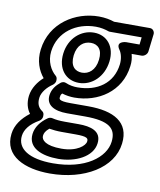

<svg xmlns="http://www.w3.org/2000/svg" viewBox="-86 -596 754 906"><g transform="rotate(10 291.5 -143.0)"><path d="M102 72C94 140 162 167 241 167C324 167 404 128 412 63C420 2 364 -11 309 -11H242C216 -11 198 -13 182 -17C175 -19 165 -17 160 -13C127 10 106 39 102 72ZM152 72C153 60 159 48 176 34C194 37 213 39 236 39H303C360 39 364 48 362 63C360 82 323 117 248 117C171 117 150 92 152 72ZM54 89C58 59 79 30 123 5C131 0 136 -8 137 -16V-20C138 -29 135 -37 129 -41C111 -53 100 -71 104 -102C107 -128 130 -156 156 -173C163 -178 168 -186 169 -193V-197C170 -205 167 -213 162 -217C137 -238 115 -278 121 -327C133 -423 216 -478 309 -478C333 -478 354 -473 371 -467C373 -466 377 -466 379 -466H530L526 -431H461C461 -431 410 -428 437 -390C447 -376 454 -351 451 -323C440 -230 367 -181 272 -181C254 -181 234 -184 216 -192C208 -196 197 -194 190 -188C171 -173 153 -152 149 -122C143 -74 183 -52 245 -52H332C447 -52 484 -21 476 44C467 120 375 192 220 192C105 192 46 152 54 89ZM4 89C-9 198 95 242 214 242C379 242 512 162 526 44C539 -61 460 -102 339 -102H252C194 -102 198 -114 199 -122C200 -132 202 -135 207 -140C226 -134 247 -131 266 -131C379 -131 486 -198 501 -323C504 -344 502 -362 497 -381H545C556 -381 571 -391 573 -406L583 -491C584 -502 576 -516 561 -516H389C369 -523 343 -528 315 -528C202 -528 87 -457 71 -327C64 -272 82 -227 108 -196C83 -174 59 -141 54 -102C50 -68 58 -40 74 -19C36 10 9 46 4 89ZM275 -203C337 -203 391 -253 400 -327C409 -399 368 -449 305 -449C243 -449 188 -401 179 -327C170 -253 212 -203 275 -203ZM281 -253C248 -253 223 -275 229 -327C235 -377 265 -399 299 -399C332 -399 356 -377 350 -327C344 -275 313 -253 281 -253Z"/></g></svg>

Font: Falling Sky
Style: OuObl
Weight: 400
Designer: Paul D. Hunt
Foundry: Adobe Systems Incorporated
Version: Version 1.02